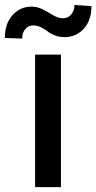

<svg xmlns="http://www.w3.org/2000/svg" viewBox="-56 -770 396 790"><path d="M88.4 0V-545.4H194.8V0ZM35.2 -611.3 -36.1 -613.8Q-36.1 -671.9 -4.9 -707.3Q26.4 -742.7 74.2 -742.7Q98.6 -742.7 121.1 -730.7Q143.6 -718.8 163.8 -706.8Q184.1 -694.8 203.6 -694.8Q223.6 -694.8 236.8 -710.4Q250 -726.1 250.5 -749.5L320.3 -744.6Q320.3 -686.5 289.1 -652.1Q257.8 -617.7 210 -617.2Q187.5 -617.2 168.7 -624.8Q149.9 -632.3 138.9 -641.4Q127.9 -650.4 112.3 -658Q96.7 -665.5 80.1 -665.5Q60.5 -665.5 47.9 -650.1Q35.2 -634.8 35.2 -611.3Z"/></svg>

Font: Karasuma Gothic
Style: Regular
Weight: 500
Designer: Rasmus Andersson / Ryoko Nishizuka
Foundry: Genbu
Version: Version 1.00